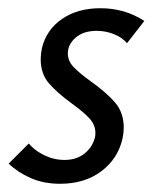

<svg xmlns="http://www.w3.org/2000/svg" viewBox="-20 -441 384 467"><path d="M1 -43 50 -92Q64 -75 87.5 -63.5Q111 -52 137 -52Q166 -52 185.5 -67.5Q205 -83 211 -107Q212 -111 212 -118Q212 -137 198 -152.5Q184 -168 155 -189Q118 -216 98.5 -239Q79 -262 79 -297Q79 -309 82 -324Q93 -369 131 -395Q169 -421 224 -421Q284 -421 331 -390L289 -336Q277 -350 257 -358Q237 -366 215 -366Q183 -366 164 -349.5Q145 -333 145 -311Q145 -293 158.5 -278.5Q172 -264 201 -243Q239 -216 260 -191.5Q281 -167 281 -130Q281 -118 278 -104Q267 -55 226.5 -24.5Q186 6 126 6Q86 6 54.5 -8Q23 -22 1 -43Z"/></svg>

Font: Ysabeau Medium
Style: Italic
Weight: 500
Italic angle: -12°
Designer: Christian Thalmann (Catharsis Fonts)
Version: Version 0.003